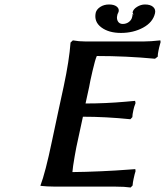

<svg xmlns="http://www.w3.org/2000/svg" viewBox="-20 -833 737 857"><path d="M326.2 -201.2Q321.8 -183.6 313.2 -134.8Q304.7 -85.9 303.2 -64.9Q360.8 -65.4 431.2 -68.6Q501.5 -71.8 543 -75.2L584 -78.1L585 -68.8Q581.5 -59.1 576.2 -34.2Q572.8 -19 571.8 -4.9L563 3.9Q536.1 0 496.1 0H227.1Q207.5 0 190.9 -1Q174.3 -2 167 -2.9L160.2 -3.9Q182.6 -62.5 211.9 -203.1Q221.2 -249.5 240 -335.2Q258.8 -420.9 264.2 -446.8Q289.1 -563.5 294.9 -643.1L305.2 -652.8Q332 -647.9 361.8 -647.9H621.1Q650.9 -647.9 695.8 -652.8L696.8 -645Q694.3 -636.7 690.4 -621.1L687 -605Q684.1 -591.8 684.1 -580.1L671.9 -570.8Q543.5 -583 412.1 -583Q404.8 -567.4 393.1 -516.8Q381.3 -466.3 377.9 -444.8L361.8 -371.1Q451.2 -371.1 539.1 -378.9Q543.9 -379.4 561.3 -380.9Q578.6 -382.3 583 -382.8L585 -373Q577.6 -354 575.2 -340.8Q570.8 -320.8 570.8 -310.1L562 -300.8Q452.1 -312 350.1 -312ZM671.9 -773.9Q662.6 -733.4 618.9 -709.7Q575.2 -686 520 -686Q465.3 -686 432.1 -710.9Q398.9 -735.8 407.2 -775.9Q411.1 -791.5 427.7 -802.2Q444.3 -813 466.8 -813Q488.8 -813 500.5 -804Q512.2 -794.9 509.8 -782.2L506.8 -773.9L505.9 -772.9Q503.9 -769 503.9 -766.1Q503.9 -765.6 503.4 -764.2Q502.9 -762.7 502.9 -762.2Q500 -747.6 506.8 -736.8Q513.7 -726.1 527.8 -726.1Q543.5 -726.1 555.2 -734.9Q566.9 -743.7 569.8 -756.8Q571.8 -762.7 571.8 -771L576.2 -767.1Q571.8 -775.9 571.8 -777.8Q574.7 -792 591.8 -802.5Q608.9 -813 627 -813Q651.4 -813 663.6 -802Q675.8 -791 671.9 -773.9Z"/></svg>

Font: Linear Smooth
Style: Bold Italic
Weight: 700
Designer: Philipp H. Poll, Flanker
Foundry: Philipp H. Poll, reworked by Flanker
Version: Version 1.061 | FøM Fix